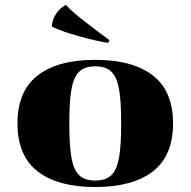

<svg xmlns="http://www.w3.org/2000/svg" viewBox="-20 -738 764 770"><path d="M381 -605 419 -577 414 -566Q364 -574 297.5 -592.5Q231 -611 188 -631Q189 -659 205 -683Q221 -707 244 -718Q274 -687 323 -649.5Q372 -612 381 -605ZM362 12Q211 12 130.5 -51Q50 -114 50 -243Q50 -372 130.5 -435Q211 -498 362 -498Q513 -498 593.5 -435Q674 -372 674 -243Q674 -114 593.5 -51Q513 12 362 12ZM362 -14Q405 -14 427 -36Q449 -58 457.5 -106Q466 -154 466 -243Q466 -332 457.5 -380Q449 -428 427 -450Q405 -472 362 -472Q319 -472 297 -450Q275 -428 266.5 -380Q258 -332 258 -243Q258 -154 266.5 -106Q275 -58 297 -36Q319 -14 362 -14Z"/></svg>

Font: Chonburi
Style: Regular
Weight: 400
Designer: Thanarat Vachiruckul and Stawix Ruecha
Foundry: Cadson Demak & Katatrad
Version: Version 1.000